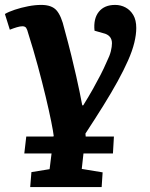

<svg xmlns="http://www.w3.org/2000/svg" viewBox="-24 -546 610 782"><path d="M99 216 104 155 178 143 186 79H75L83 10H191L195 9Q193 -9 184.5 -51.5Q176 -94 162 -152.5Q148 -211 130 -277.5Q112 -344 91 -410Q87 -426 82.5 -432.5Q78 -439 67 -439Q58 -439 44.5 -435Q31 -431 16 -425L-4 -489Q11 -498 36.5 -506.5Q62 -515 90.5 -520.5Q119 -526 144 -526Q187 -526 206.5 -503.5Q226 -481 238 -429Q255 -367 266.5 -320Q278 -273 286 -237.5Q294 -202 300 -173Q306 -144 311 -117H315Q338 -154 354.5 -183.5Q371 -213 385 -240Q399 -267 411 -295Q423 -319 427.5 -337.5Q432 -356 432 -370Q432 -386 423 -396.5Q414 -407 396 -411L361 -421Q356 -470 378.5 -498Q401 -526 445 -526Q468 -526 487.5 -515.5Q507 -505 519 -484.5Q531 -464 531 -432Q531 -405 523 -372Q515 -339 497.5 -299.5Q480 -260 455 -214.5Q430 -169 397 -116Q364 -63 324 -2L325 10H440L436 79H316L309 142L394 156L390 216Z"/></svg>

Font: Literata
Style: Bold Italic
Weight: 700
Italic angle: -2°
Designer: Latin by Veronika Burian and Jose Scaglione. Greek by Irene Vlachou. Cyrillic by Vera Evstafieva
Foundry: TypeTogether
Version: Version 3.103;gftools[0.9.29]